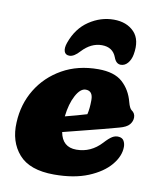

<svg xmlns="http://www.w3.org/2000/svg" viewBox="-81 -764 691 839"><g transform="rotate(10 264.5 -344.0)"><path d="M496 -159.5Q496 -118.5 462.8 -78.8Q429.5 -39 367 -13.2Q304.5 12.5 216 12.5Q107.5 12.5 59.2 -42.8Q11 -98 15.5 -183.5Q19 -265 59 -330.8Q99 -396.5 168 -435.5Q237 -474.5 327.5 -474.5Q398.5 -474.5 435 -441.8Q471.5 -409 485 -356.5Q492 -330 501.5 -323Q517.5 -312.5 517.5 -293.5Q517.5 -276.5 505.5 -262Q493.5 -247.5 461 -239Q431 -230.5 389.2 -219.8Q347.5 -209 302.8 -197.8Q258 -186.5 219 -176.5Q231 -111.5 293 -111.5Q357.5 -111.5 404 -162Q424 -184 438 -192.5Q452 -201 468 -199Q483.5 -197 489.8 -185.2Q496 -173.5 496 -159.5ZM288.5 -377Q265 -377 245 -340Q225 -303 218.5 -246Q244 -252.5 269.2 -259.5Q294.5 -266.5 314 -272.5Q320.5 -298.5 320.5 -336.5Q320.5 -377 288.5 -377ZM324.5 -580.5Q276.5 -580.5 237 -538Q212.5 -510.5 192 -510.5Q174 -510.5 169 -525.5Q164 -540.5 172.5 -564.5Q196 -631 247.2 -665.2Q298.5 -699.5 356.5 -699.5Q414 -699.5 447 -665.2Q480 -631 468 -564.5Q463.5 -540.5 450.5 -525.5Q437.5 -510.5 420 -510.5Q399 -510.5 389 -538Q373 -580.5 324.5 -580.5Z"/></g></svg>

Font: Fraunces 72pt S100 Black
Style: Italic
Weight: 900
Italic angle: -16°
Version: Version 1.000; ttfautohint (v1.8.3)